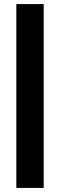

<svg xmlns="http://www.w3.org/2000/svg" viewBox="-20 -780 294 940"><path d="M60 140V-760H194V140Z"/></svg>

Font: Tektur Condensed SemiBold
Style: Regular
Weight: 600
Width: 3
Designer: Adam Jagosz
Foundry: Adam Jagosz
Version: Version 1.005;gftools[0.9.30]